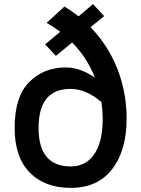

<svg xmlns="http://www.w3.org/2000/svg" viewBox="-20 -894 685 931"><path d="M419 -762Q503 -676 548.5 -561.5Q594 -447 594 -319Q594 -165 524 -74Q454 17 323 17Q197 17 124 -57.5Q51 -132 51 -274Q51 -425 121.5 -496Q192 -567 299 -567Q368 -567 440 -518Q402 -615 330 -688L251 -623L199 -679L272 -740Q243 -762 206 -783L292 -862Q325 -843 361 -815L431 -874L485 -816ZM478 -313Q478 -356 472 -399Q397 -463 322 -463Q167 -463 167 -274Q167 -87 323 -87Q396 -87 436.5 -145.5Q477 -204 478 -313Z"/></svg>

Font: Biryani DemiBold
Style: Regular
Weight: 600
Designer: Dan Reynolds and Mathieu Réguer
Foundry: Dan Reynolds and Mathieu Réguer
Version: Version 1.003;PS 001.003;hotconv 1.0.70;makeotf.lib2.5.58329